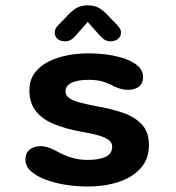

<svg xmlns="http://www.w3.org/2000/svg" viewBox="-20 -687 659 718"><path d="M309 10.5Q265.5 10.5 223.8 3.8Q182 -3 148.5 -16Q115 -29 95 -47.5Q75 -66 75 -89.5Q75 -114.5 91 -127.5Q107 -140.5 132 -140.5Q143.5 -140.5 156.5 -136.8Q169.5 -133 185 -125Q200.5 -116.5 218.5 -108.2Q236.5 -100 258.5 -94.5Q280.5 -89 308 -89Q350 -89 374.8 -100.5Q399.5 -112 399.5 -138.5Q399.5 -154.5 385.2 -164.5Q371 -174.5 345 -181.5Q319 -188.5 283.5 -194.5Q226 -205 182.5 -222.8Q139 -240.5 114.5 -271Q90 -301.5 90 -348.5Q90 -387 109.2 -413.5Q128.5 -440 160.5 -456.2Q192.5 -472.5 231.8 -480Q271 -487.5 310.5 -487.5Q348 -487.5 384.2 -482.2Q420.5 -477 450.2 -466.2Q480 -455.5 497.5 -438.8Q515 -422 515 -398Q515 -375 499.2 -363Q483.5 -351 459.5 -351Q446 -351 434 -354Q422 -357 409 -363Q394 -371.5 370.5 -380Q347 -388.5 312 -388.5Q297.5 -388.5 282.2 -386.8Q267 -385 254 -380.2Q241 -375.5 233 -367Q225 -358.5 225 -345Q225 -329.5 239.5 -319.8Q254 -310 279 -303.5Q304 -297 336.5 -290.5Q394.5 -281 439.8 -265.2Q485 -249.5 511 -221Q537 -192.5 537 -144.5Q537 -91.5 505.2 -57Q473.5 -22.5 421.8 -6Q370 10.5 309 10.5ZM420.5 -591Q432.5 -578 432.5 -565Q432.5 -551 421.8 -541.8Q411 -532.5 393.5 -532.5Q378.5 -532.5 368 -540.5Q357.5 -548.5 348 -560L308 -605L268.5 -560Q258.5 -547.5 248.2 -540Q238 -532.5 223 -532.5Q205.5 -532.5 195 -541.8Q184.5 -551 184.5 -565.5Q184.5 -579 196 -591L224.5 -620.5Q245 -643.5 263 -655.2Q281 -667 308 -667Q335.5 -667 353.5 -655.2Q371.5 -643.5 392 -620.5Z"/></svg>

Font: Sono ExtraLight Monospace SemiBold
Style: Regular
Weight: 600
Version: Version 2.112